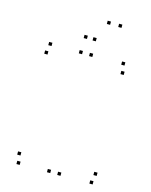

<svg xmlns="http://www.w3.org/2000/svg" viewBox="-138 -1040 897 1139"><g transform="rotate(15 310.0 -471.0)"><path d="M346.5 -720V-740H326.5V-720ZM283.5 -720V-740H263.5V-720ZM283.5 10V-10H263.5V10ZM346.5 10V-10H326.5V10ZM86 -665V-685H66V-665ZM554 -665V-685H534V-665ZM544 -720V-740H524V-720ZM96 -720V-740H76V-720ZM544 10V-10H524V10ZM554 -45V-65H534V-45ZM86 -45V-65H66V-45ZM96 10V-10H76V10ZM399 -931.5V-951.5H379V-931.5ZM469 -931.5V-951.5H449V-931.5ZM342.5 -815V-835H322.5V-815ZM288 -815V-835H268V-815Z"/></g></svg>

Font: Monaspace Argon Dots Var
Style: Regular
Weight: 400
Designer: Riley Cran and the Lettermatic Team
Version: Version 1.100 (Monaspace Argon Dots)